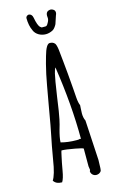

<svg xmlns="http://www.w3.org/2000/svg" viewBox="-139 -980 617 1032"><g transform="rotate(-15 170.0 -463.5)"><path d="M273.9 -883.8C276.9 -890.1 278.3 -895 278.3 -899.4C278.3 -914.1 267.6 -919.9 256.3 -922.4C236.8 -922.4 227.5 -913.1 227.5 -894.5L228.5 -881.3C228.5 -873.5 225.6 -864.7 219.2 -854.5C214.8 -845.7 210 -841.8 205.1 -841.8H183.6L176.3 -847.2C168 -853.5 160.6 -874 155.3 -903.8C152.8 -918.5 144.5 -925.8 133.8 -926.8C125 -925.3 119.1 -920.9 117.2 -912.6C117.2 -883.8 122.1 -858.9 132.3 -838.9L131.8 -839.4C142.1 -815.4 168.5 -800.8 196.8 -800.8C209.5 -800.8 224.1 -804.7 236.3 -811.5C246.1 -816.9 255.9 -832.5 259.3 -839.8ZM134.8 -290V-289.6C139.2 -304.2 144 -321.3 147.5 -338.9V-338.4C152.3 -359.9 158.7 -399.9 167 -460.9C176.3 -525.4 183.6 -566.4 188 -584.5C191.9 -599.6 195.3 -610.4 199.2 -615.2C221.2 -470.2 232.4 -334.5 232.4 -208.5L227.5 -210.4C223.1 -208.5 217.8 -208 210.4 -208C175.8 -208 146.5 -211.9 121.6 -218.8C121.6 -235.8 126.5 -259.3 134.8 -290ZM281.2 -297.9C274.9 -310.5 272.5 -324.2 272.5 -339.8C272.5 -349.1 272.9 -358.9 273.9 -370.1C273.9 -372.1 274.4 -374.5 274.4 -376.5V-379.4C274.4 -380.4 274.9 -383.8 274.9 -384.8C270.5 -394 267.1 -409.2 265.6 -429.7C264.2 -450.7 260.7 -500 254.9 -565.4L248 -637.2C245.6 -663.1 243.2 -686 241.2 -702.6C238.8 -720.7 235.4 -732.9 230.5 -739.3V-738.8C224.6 -746.1 215.8 -750 203.1 -750C189.9 -750 177.7 -729 166 -687L154.8 -646.5L142.1 -592.8C136.7 -568.8 127 -513.7 111.8 -428.2C97.2 -343.3 87.4 -288.1 81.5 -262.2C75.7 -236.8 68.4 -195.8 58.6 -139.2C50.3 -84 39.1 -47.9 27.8 -31.2C36.1 -16.6 52.2 -9.3 74.2 -9.3C81.5 -20.5 87.9 -41 92.8 -70.3C97.7 -98.6 102.5 -124 107.9 -147.5C111.8 -166 114.3 -175.8 115.2 -175.8C130.4 -175.8 155.3 -172.4 189.5 -166C218.8 -160.6 233.4 -156.7 233.4 -153.8V-55.7L236.3 -36.1C236.3 -34.2 235.8 -31.7 233.4 -28.8C233.4 -13.2 246.6 0 262.7 0C270.5 0 279.3 -2.4 286.1 -9.3C291.5 -14.2 292 -20.5 292.5 -29.8L293.9 -74.7Z"/></g></svg>

Font: Amatic Mod Bold ONEptTWO
Style: Bold
Weight: 700
Designer: David Occhino Design
Foundry: David Occhino Design
Version: Version 1.2